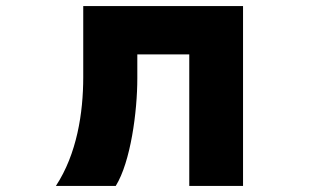

<svg xmlns="http://www.w3.org/2000/svg" viewBox="-20 -548 1040 632"><path d="M603 -369V64H780V-528H254V-294C254 -176 233 -41 164 64H361C410 -15 432 -180 432 -290V-369Z"/></svg>

Font: LINE Seed JP_OTF ExtraBold
Style: Regular
Weight: 800
Designer: LY Corporation & Fontrix & Fontworks
Version: Version 1.013